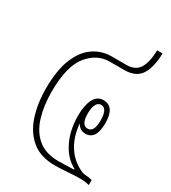

<svg xmlns="http://www.w3.org/2000/svg" viewBox="-147 -650 654 733"><g transform="rotate(30 180.0 -283.0)"><path d="M210 5Q147 5 108.5 -26.5Q70 -58 52 -112Q34 -166 34 -233Q34 -314 55 -365Q76 -416 111.5 -440Q147 -464 190 -464H255Q295 -464 311.5 -491.5Q328 -519 329 -571H353Q351 -507 329.5 -475Q308 -443 258 -443H194Q138 -443 98.5 -394Q59 -345 59 -233Q59 -172 74 -122.5Q89 -73 123 -44.5Q157 -16 214 -16Q223 -16 244.5 -16.5Q266 -17 282 -18V-21Q245 -41 223 -79Q192 -132 192 -205Q192 -250 206 -277Q220 -304 247 -304Q297 -304 297 -231Q297 -158 250 -158Q225 -158 213 -182Q214 -159 221 -134.5Q228 -110 240 -90Q257 -61 283.5 -42.5Q310 -24 326 -22Q340 -21 346.5 -20Q353 -19 360 -17V5Q353 3 343 1.5Q333 0 319 0Q297 0 265.5 2.5Q234 5 210 5ZM248 -179Q276 -179 276 -231Q276 -284 248 -284Q235 -284 227.5 -270Q220 -256 220 -231Q220 -179 248 -179Z"/></g></svg>

Font: Noto Sans Thai Looped UI Condensed Thin
Style: Regular
Weight: 100
Width: 3
Designer: Cadson Demak Team
Foundry: Cadson Demak Co., Ltd.
Version: Version 1.000; ttfautohint (v1.8.4.7-5d5b)